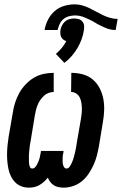

<svg xmlns="http://www.w3.org/2000/svg" viewBox="-20 -855 561 883"><path d="M273 8Q261 8 249 5.5Q237 3 227.5 -3Q218 -9 211 -18.5Q204 -28 200 -38Q192 -28 182 -19Q172 -10 160.5 -3.5Q149 3 137 5.5Q125 8 113 8Q94 8 77.5 1.5Q61 -5 49 -17.5Q37 -30 29.5 -46Q22 -62 18.5 -79.5Q15 -97 13.5 -115.5Q12 -134 12.5 -152.5Q13 -171 15 -190Q17 -209 20 -228L39 -337Q42 -360 49.5 -383Q57 -406 68.5 -427Q80 -448 97.5 -466.5Q115 -485 136 -497.5Q157 -510 180.5 -515Q204 -520 227 -520V-432Q215 -432 203 -427.5Q191 -423 181.5 -414Q172 -405 164.5 -394Q157 -383 152.5 -371Q148 -359 145 -347Q142 -335 140 -323L122 -213Q121 -206 119.5 -199Q118 -192 117 -184.5Q116 -177 115.5 -170Q115 -163 114 -156Q113 -149 113 -142Q113 -135 113 -128Q113 -121 113 -114Q113 -107 114 -100Q115 -93 118 -86.5Q121 -80 128 -80Q136 -80 141.5 -86Q147 -92 150.5 -99Q154 -106 157 -113Q160 -120 162 -127Q164 -134 165 -141.5Q166 -149 168 -156V-161H272V-156Q270 -149 269 -141.5Q268 -134 268 -127Q268 -120 268 -113Q268 -106 269.5 -99Q271 -92 275 -86Q279 -80 286 -80Q294 -80 299.5 -87.5Q305 -95 308.5 -102.5Q312 -110 315 -118Q318 -126 320 -134Q322 -142 324 -149.5Q326 -157 327.5 -165Q329 -173 330.5 -181Q332 -189 333 -197L352 -307Q354 -320 355.5 -333Q357 -346 356.5 -359Q356 -372 354 -384Q352 -396 346.5 -407Q341 -418 330.5 -425Q320 -432 307 -432L308 -520Q335 -520 361 -513Q387 -506 406.5 -489.5Q426 -473 438 -450Q450 -427 455 -401Q460 -375 459 -347.5Q458 -320 453 -292L435 -183Q431 -161 425.5 -139.5Q420 -118 410.5 -97Q401 -76 388 -56.5Q375 -37 357 -22Q339 -7 316.5 0.5Q294 8 273 8ZM245 -717H185Q189 -741 200.5 -764Q212 -787 231.5 -804Q251 -821 275.5 -828Q300 -835 324 -835Q342 -835 359 -830Q376 -825 391.5 -817.5Q407 -810 422 -801.5Q437 -793 453 -785.5Q469 -778 486 -773Q503 -768 521 -768L512 -717Q489 -717 468.5 -725.5Q448 -734 429 -744L407 -757Q388 -767 367.5 -775.5Q347 -784 324 -784Q311 -784 296.5 -780Q282 -776 271 -766.5Q260 -757 254 -743.5Q248 -730 245 -717ZM276 -566 237 -607Q252 -620 264 -634.5Q276 -649 285 -666Q277 -668 271 -673Q265 -678 261.5 -685Q258 -692 257.5 -700.5Q257 -709 258 -717Q260 -728 265.5 -738.5Q271 -749 279.5 -756.5Q288 -764 299 -767Q310 -770 321 -770Q332 -770 342 -767Q352 -764 358.5 -756.5Q365 -749 366.5 -738.5Q368 -728 366 -717Q363 -696 355.5 -675Q348 -654 336.5 -634.5Q325 -615 310 -597.5Q295 -580 276 -566Z"/></svg>

Font: Iosevka SS18
Style: Bold Italic
Weight: 700
Italic angle: -9°
Monospace: yes
Designer: Belleve Invis
Foundry: Belleve Invis
Version: Version 25.1.1; ttfautohint (v1.8.4)